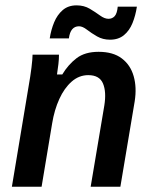

<svg xmlns="http://www.w3.org/2000/svg" viewBox="-20 -707 578 727"><path d="M25 0 88.3 -380Q95 -417.5 99.2 -451.2Q103.3 -485 103.3 -500H203.3Q203.3 -483.3 201.2 -464.6Q199.2 -445.8 195.8 -425H215.8Q238.3 -462.5 270 -486.7Q301.7 -510.8 353.3 -510.8Q408.3 -510.8 441.2 -485.8Q474.2 -460.8 486.2 -418.3Q498.3 -375.8 490 -323.3L435.8 0H323.3L375 -307.5Q383.3 -359.2 370 -390.8Q356.7 -422.5 314.2 -422.5Q279.2 -422.5 251.2 -397.9Q223.3 -373.3 204.6 -332.1Q185.8 -290.8 177.5 -240L137.5 0ZM168.3 -561.7Q173.3 -594.2 185 -622.5Q196.7 -650.8 217.5 -668.8Q238.3 -686.7 270 -686.7Q298.3 -686.7 320 -673.8Q341.7 -660.8 358.8 -648.3Q375.8 -635.8 390.8 -635.8Q405 -635.8 414.2 -645.8Q423.3 -655.8 425.8 -681.7H498.3Q493.3 -648.3 481.7 -619.6Q470 -590.8 449.2 -573.8Q428.3 -556.7 396.7 -556.7Q369.2 -556.7 347.5 -569.2Q325.8 -581.7 309.2 -594.6Q292.5 -607.5 279.2 -607.5Q246.7 -607.5 240.8 -561.7Z"/></svg>

Font: Familjen Grotesk Medium
Style: Italic
Weight: 500
Italic angle: -9.46201°
Designer: Anders Wikstroem, Jonas Baeckman, Matilda Gysing, Kristian Moeller
Foundry: Familjen STHLM AB
Version: Version 2.002; ttfautohint (v1.8.4.7-5d5b)